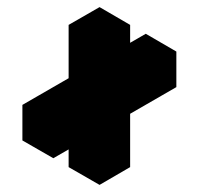

<svg xmlns="http://www.w3.org/2000/svg" viewBox="-20 -595 560 540"><path d="M130 -250 260 -325V-475L346 -525V-375L476 -450V-350L346 -275V-125L260 -75V-225L130 -150ZM260 -225V-75L173 -125V-275ZM476 -450 346 -375 260 -425 390 -500ZM346 -525 260 -475 173 -525 260 -575ZM260 -475V-325L173 -375V-525ZM260 -325 130 -250 43 -300 173 -375ZM130 -250V-150L43 -200V-300Z"/></svg>

Font: Nabla Normal
Style: Regular
Weight: 400
Designer: Arthur Reinders Folmer
Version: Version 1.000